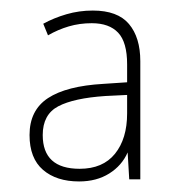

<svg xmlns="http://www.w3.org/2000/svg" viewBox="-20 -742 340 364"><path d="M156 -722Q203 -722 224.5 -696.5Q246 -671 246 -626V-402H225L222 -453Q211 -428 187 -413Q163 -398 130 -398Q87 -398 61.5 -420Q36 -442 36 -486Q36 -533 71 -556Q106 -579 176 -583L221 -586V-620Q221 -662 204 -680Q187 -698 154 -698Q131 -698 110.5 -692Q90 -686 71 -675L62 -697Q82 -708 106 -715Q130 -722 156 -722ZM180 -560Q120 -556 90.5 -540.5Q61 -525 61 -486Q61 -422 131 -422Q175 -422 198 -450.5Q221 -479 221 -527V-562Z"/></svg>

Font: Noto Sans Khmer UI SemiCondensed Thin
Style: Regular
Weight: 100
Width: 4
Designer: Danh Hong and the Monotype Design Team
Foundry: Monotype Imaging Inc.
Version: Version 2.002; ttfautohint (v1.8.4.7-5d5b)